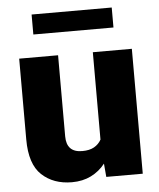

<svg xmlns="http://www.w3.org/2000/svg" viewBox="-52 -754 668 809"><g transform="rotate(-5 282.0 -349.5)"><path d="M365.7 0 360.8 -56.6Q336.4 -25.4 301 -7.8Q265.6 9.8 220.2 9.8Q142.1 9.8 92.8 -36.1Q43.5 -82 43.5 -186.5V-528.3H208V-185.5Q208 -117.2 274.4 -117.2Q305.2 -117.2 324.7 -128.2Q344.2 -139.2 355 -158.7V-528.3H520V0ZM450.7 -709V-624.5H111.8V-709Z"/></g></svg>

Font: Vazirmatn UI FD Black
Style: Regular
Weight: 900
Designer: Saber Rastikerdar
Foundry: Saber Rastikerdar
Version: Version 33.003